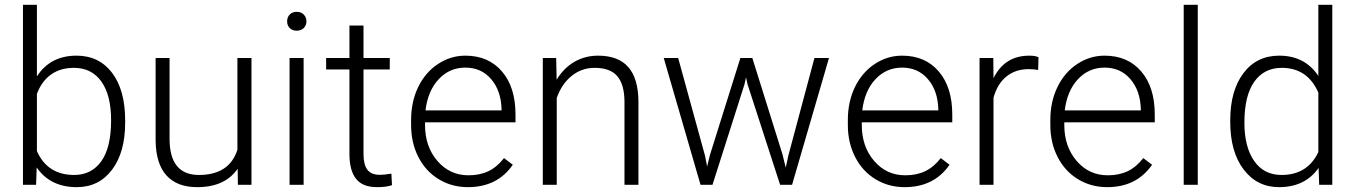

<svg xmlns="http://www.w3.org/2000/svg" viewBox="-20 -770 5649 800"><path d="M501.5 -258.8Q501.5 -135.3 446.8 -62.7Q392.1 9.8 299.8 9.8Q189.5 9.8 132.8 -72.3L130.4 0H75.7V-750H133.8V-451.7Q189.5 -538.1 298.8 -538.1Q392.6 -538.1 447 -466.6Q501.5 -395 501.5 -267.6ZM442.9 -269Q442.9 -373.5 402.3 -430.4Q361.8 -487.3 288.1 -487.3Q231.9 -487.3 192.9 -459.7Q153.8 -432.1 133.8 -378.9V-140.6Q177.7 -41 289.1 -41Q361.3 -41 402.1 -98.1Q442.9 -155.3 442.9 -269Z M970.2 -66.9Q917.5 9.8 801.8 9.8Q717.3 9.8 673.3 -39.3Q629.4 -88.4 628.4 -184.6V-528.3H686.5V-191.9Q686.5 -41 808.6 -41Q935.5 -41 969.2 -146V-528.3H1027.8V0H971.2Z M1245.1 0H1186.5V-528.3H1245.1ZM1176.3 -681.2Q1176.3 -697.8 1187 -709.2Q1197.8 -720.7 1216.3 -720.7Q1234.9 -720.7 1245.8 -709.2Q1256.8 -697.8 1256.8 -681.2Q1256.8 -664.6 1245.8 -653.3Q1234.9 -642.1 1216.3 -642.1Q1197.8 -642.1 1187 -653.3Q1176.3 -664.6 1176.3 -681.2Z M1494.6 -663.6V-528.3H1604V-480.5H1494.6V-128.4Q1494.6 -84.5 1510.5 -63Q1526.4 -41.5 1563.5 -41.5Q1578.1 -41.5 1610.8 -46.4L1613.3 1.5Q1590.3 9.8 1550.8 9.8Q1490.7 9.8 1463.4 -25.1Q1436 -60.1 1436 -127.9V-480.5H1338.9V-528.3H1436V-663.6Z M1929.7 9.8Q1862.3 9.8 1807.9 -23.4Q1753.4 -56.6 1723.1 -116Q1692.9 -175.3 1692.9 -249V-270Q1692.9 -346.2 1722.4 -407.2Q1752 -468.3 1804.7 -503.2Q1857.4 -538.1 1918.9 -538.1Q2015.1 -538.1 2071.5 -472.4Q2127.9 -406.7 2127.9 -293V-260.3H1751V-249Q1751 -159.2 1802.5 -99.4Q1854 -39.6 1932.1 -39.6Q1979 -39.6 2014.9 -56.6Q2050.8 -73.7 2080.1 -111.3L2116.7 -83.5Q2052.2 9.8 1929.7 9.8ZM1918.9 -488.3Q1853 -488.3 1807.9 -439.9Q1762.7 -391.6 1752.9 -310.1H2069.8V-316.4Q2067.4 -392.6 2026.4 -440.4Q1985.4 -488.3 1918.9 -488.3Z M2297.4 -528.3 2299.3 -438Q2329.1 -486.8 2373.5 -512.5Q2418 -538.1 2471.7 -538.1Q2556.6 -538.1 2598.1 -490.2Q2639.6 -442.4 2640.1 -346.7V0H2582V-347.2Q2581.5 -418 2552 -452.6Q2522.5 -487.3 2457.5 -487.3Q2403.3 -487.3 2361.6 -453.4Q2319.8 -419.4 2299.8 -361.8V0H2241.7V-528.3Z M2917.5 -121.6 2926.3 -76.2 2938 -124 3064.9 -528.3H3114.7L3240.2 -127.4L3253.9 -71.8L3265.1 -123L3373.5 -528.3H3434.1L3280.3 0H3230.5L3094.7 -418.9L3088.4 -447.8L3082 -418.5L2948.7 0H2898.9L2745.6 -528.3H2805.7Z M3749.5 9.8Q3682.1 9.8 3627.7 -23.4Q3573.2 -56.6 3543 -116Q3512.7 -175.3 3512.7 -249V-270Q3512.7 -346.2 3542.2 -407.2Q3571.8 -468.3 3624.5 -503.2Q3677.2 -538.1 3738.8 -538.1Q3835 -538.1 3891.4 -472.4Q3947.8 -406.7 3947.8 -293V-260.3H3570.8V-249Q3570.8 -159.2 3622.3 -99.4Q3673.8 -39.6 3752 -39.6Q3798.8 -39.6 3834.7 -56.6Q3870.6 -73.7 3899.9 -111.3L3936.5 -83.5Q3872.1 9.8 3749.5 9.8ZM3738.8 -488.3Q3672.9 -488.3 3627.7 -439.9Q3582.5 -391.6 3572.8 -310.1H3889.6V-316.4Q3887.2 -392.6 3846.2 -440.4Q3805.2 -488.3 3738.8 -488.3Z M4305.7 -478.5Q4287.1 -481.9 4266.1 -481.9Q4211.4 -481.9 4173.6 -451.4Q4135.7 -420.9 4119.6 -362.8V0H4061.5V-528.3H4118.7L4119.6 -444.3Q4166 -538.1 4268.6 -538.1Q4293 -538.1 4307.1 -531.7Z M4593.3 9.8Q4525.9 9.8 4471.4 -23.4Q4417 -56.6 4386.7 -116Q4356.4 -175.3 4356.4 -249V-270Q4356.4 -346.2 4386 -407.2Q4415.5 -468.3 4468.3 -503.2Q4521 -538.1 4582.5 -538.1Q4678.7 -538.1 4735.1 -472.4Q4791.5 -406.7 4791.5 -293V-260.3H4414.6V-249Q4414.6 -159.2 4466.1 -99.4Q4517.6 -39.6 4595.7 -39.6Q4642.6 -39.6 4678.5 -56.6Q4714.4 -73.7 4743.7 -111.3L4780.3 -83.5Q4715.8 9.8 4593.3 9.8ZM4582.5 -488.3Q4516.6 -488.3 4471.4 -439.9Q4426.3 -391.6 4416.5 -310.1H4733.4V-316.4Q4731 -392.6 4689.9 -440.4Q4648.9 -488.3 4582.5 -488.3Z M4970.7 0H4912.1V-750H4970.7Z M5106 -269Q5106 -392.1 5160.9 -465.1Q5215.8 -538.1 5310.1 -538.1Q5417 -538.1 5473.1 -453.6V-750H5531.2V0H5476.6L5474.1 -70.3Q5418 9.8 5309.1 9.8Q5217.8 9.8 5161.9 -63.7Q5106 -137.2 5106 -262.2ZM5165 -258.8Q5165 -157.7 5205.6 -99.4Q5246.1 -41 5319.8 -41Q5427.7 -41 5473.1 -136.2V-384.3Q5427.7 -487.3 5320.8 -487.3Q5247.1 -487.3 5206.1 -429.4Q5165 -371.6 5165 -258.8Z"/></svg>

Font: Roboto Light
Style: Regular
Weight: 300
Designer: Google
Version: Version 2.134; 2016; ttfautohint (v1.6)